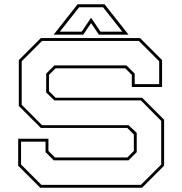

<svg xmlns="http://www.w3.org/2000/svg" viewBox="-20 -878 852 898"><path d="M168 0 65 -103V-229H206.5V-172L237 -141.5H575.5L606 -172V-249L575.5 -279.5H171L68 -382.5V-597L171 -700H635L738 -597V-471H596.5V-528L566 -558.5H240L209 -528V-451.5L240 -421H644.5L747.5 -318V-103L644.5 0ZM173.5 -13.5H639L734 -108.5V-312.5L639 -408.5H234L196 -445.5V-533.5L234 -572H571.5L610 -533.5V-484.5H724.5V-591.5L629.5 -686.5H176.5L81.5 -591.5V-388L176.5 -292.5H581L619.5 -256.5V-166.5L581 -128H231.5L193 -166.5V-215.5H78.5V-108.5ZM343 -858H469L581 -716H442.5L406 -770L369.5 -716H231ZM350 -844 260 -730H362L406 -795L450 -730H552L462 -844Z"/></svg>

Font: Tourney Expanded Thin
Style: Regular
Weight: 100
Width: 7
Designer: Tyler Finck
Foundry: Etcetera Type Co
Version: Version 1.010; ttfautohint (v1.8.3)